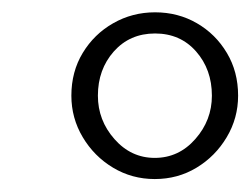

<svg xmlns="http://www.w3.org/2000/svg" viewBox="-20 -810 397 304"><path d="M225 -526.5Q189 -526.5 159 -544.5Q129 -562.5 111 -592.8Q93 -623 93 -658.5Q93 -696.5 111 -726.2Q129 -756 159.2 -773.2Q189.5 -790.5 225.5 -790.5Q262 -790.5 291.8 -773.2Q321.5 -756 339.2 -726.2Q357 -696.5 357 -658.5Q357 -623 339 -592.8Q321 -562.5 291.2 -544.5Q261.5 -526.5 225 -526.5ZM225 -560Q263 -560 289.2 -589.8Q315.5 -619.5 315.5 -658.5Q315.5 -700 290.5 -728.5Q265.5 -757 225.5 -757Q185.5 -757 160.2 -728.5Q135 -700 135 -658.5Q135 -619.5 161.2 -589.8Q187.5 -560 225 -560Z"/></svg>

Font: Merriweather 144pt SemiBold
Style: Italic
Weight: 600
Italic angle: -7.8°
Version: Version 2.101